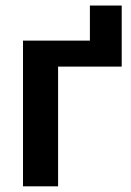

<svg xmlns="http://www.w3.org/2000/svg" viewBox="-20 -656 460 676"><path d="M408.5 -636.5V-421.5H184.5V0H61V-513H296.5V-636.5Z"/></svg>

Font: Lato
Style: Bold
Weight: 700
Designer: Lukasz Dziedzic
Foundry: tyPoland Lukasz Dziedzic
Version: Version 2.007; 2014-02-27